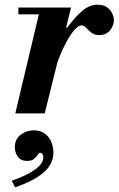

<svg xmlns="http://www.w3.org/2000/svg" viewBox="-20 -482 504 816"><path d="M45 0 152 -450H282L170 0ZM58 -421V-450H270V-421ZM214 -179 258 -365H266Q301 -412 331 -437Q361 -462 395 -462Q419 -462 434 -451.5Q449 -441 456.5 -425.5Q464 -410 464 -396Q464 -374 448 -353.5Q432 -333 402 -333Q381 -333 368 -343.5Q355 -354 346 -364Q337 -374 326 -374Q313 -374 296.5 -355Q280 -336 263.5 -306Q247 -276 233.5 -242.5Q220 -209 214 -179ZM44 314 30 286Q94 264 129 238.5Q164 213 164 187Q164 177 159.5 172Q155 167 151 167Q146 167 140.5 175.5Q135 184 125 193Q115 202 95 202Q69 202 56 184Q43 166 43 144Q43 110 67.5 91Q92 72 124 72Q153 72 171.5 86.5Q190 101 198.5 122.5Q207 144 207 166Q207 215 165.5 251Q124 287 44 314Z"/></svg>

Font: Libre Bodoni SemiBold
Style: Italic
Weight: 600
Italic angle: -13°
Version: Version 2.003